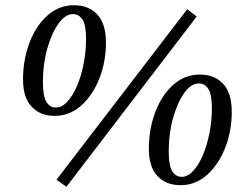

<svg xmlns="http://www.w3.org/2000/svg" viewBox="-20 -700 943 734"><path d="M189 -257Q134 -257 101 -292Q68 -327 68 -396Q68 -471 92.5 -536Q117 -601 161 -640.5Q205 -680 263 -680Q319 -680 352 -644.5Q385 -609 385 -538Q385 -463 359.5 -399Q334 -335 290 -296Q246 -257 189 -257ZM194 -289Q217 -289 238 -312Q259 -335 275 -373Q291 -411 300 -457.5Q309 -504 309 -551Q309 -604 295.5 -625Q282 -646 259 -646Q229 -646 203 -609Q177 -572 160.5 -513.5Q144 -455 144 -388Q144 -333 157 -311Q170 -289 194 -289ZM234 14 196 -13 696 -665 732 -637ZM670 8Q615 8 582 -27Q549 -62 549 -131Q549 -206 573.5 -271Q598 -336 642 -375.5Q686 -415 744 -415Q800 -415 833 -379.5Q866 -344 866 -273Q866 -198 840.5 -134Q815 -70 771 -31Q727 8 670 8ZM675 -24Q698 -24 719 -47Q740 -70 756 -108Q772 -146 781 -192.5Q790 -239 790 -286Q790 -339 776.5 -360Q763 -381 740 -381Q710 -381 684 -344Q658 -307 641.5 -248.5Q625 -190 625 -123Q625 -68 638 -46Q651 -24 675 -24Z"/></svg>

Font: Source Serif 4 SmText
Style: Italic
Weight: 400
Italic angle: -12°
Designer: Frank Grießhammer
Foundry: Adobe
Version: Version 4.005;hotconv 1.1.0;makeotfexe 2.6.0